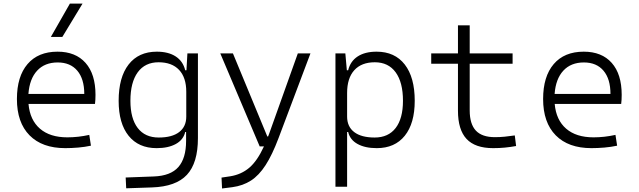

<svg xmlns="http://www.w3.org/2000/svg" viewBox="-20 -815 3556 1069"><path d="M343.3 9.8Q214.8 9.8 144.5 -61.5Q74.2 -132.8 74.2 -263.7Q74.2 -389.2 133.3 -458.3Q192.4 -527.3 300.3 -527.3Q400.9 -527.3 456.3 -464.8Q511.7 -402.3 511.7 -287.1Q511.7 -256.8 508.8 -236.3H138.7Q146.5 -147 202.4 -98.6Q258.3 -50.3 355 -50.3Q415.5 -50.3 477.1 -64L486.3 -3.9Q452.6 3.4 415.3 6.6Q377.9 9.8 343.3 9.8ZM301.3 -467.3Q229 -467.3 186.8 -421.6Q144.5 -376 138.2 -292H449.2Q449.2 -375.5 410.4 -421.4Q371.6 -467.3 301.3 -467.3ZM263.2 -609.4 369.1 -794.9H439.5L327.1 -609.4Z M682.6 233.4 679.7 173.3 835.9 167.5Q930.2 164.1 973.1 115Q1016.1 65.9 1016.1 -30.3V-80.1H1011.2Q1001 -36.6 959 -13.4Q917 9.8 852.1 9.8Q751.5 9.8 696 -59.1Q640.6 -127.9 640.6 -253.9Q640.6 -384.3 696 -455.8Q751.5 -527.3 853 -527.3Q917.5 -527.3 958.3 -500.7Q999 -474.1 1011.2 -423.8H1018.1L1023.4 -517.6H1082V-45.9Q1082 92.3 1020.8 158.2Q959.5 224.1 826.2 228.5ZM706.1 -253.9Q706.1 -155.3 746.8 -102.3Q787.6 -49.3 863.8 -49.3Q938 -49.3 977.5 -79.6Q1017.1 -109.9 1017.1 -166V-304.2Q1017.1 -383.3 977.1 -425.8Q937 -468.3 862.8 -468.3Q787.6 -468.3 746.8 -412.4Q706.1 -356.4 706.1 -253.9Z M1216.3 234.4 1213.4 173.8 1262.2 166.5Q1323.2 156.7 1367.7 119.1Q1412.1 81.5 1449.7 0H1425.8L1206.5 -517.6H1276.9L1468.3 -55.2H1472.7Q1475.6 -62.5 1478.5 -70.3L1638.2 -517.6H1708.5L1530.8 -45.9Q1495.6 47.4 1458.7 104.5Q1421.9 161.6 1377.2 190.4Q1332.5 219.2 1273.9 227.1Z M1847.7 224.6V-517.6H1902.8L1911.1 -423.8H1918.5Q1930.7 -474.1 1971.4 -500.7Q2012.2 -527.3 2076.7 -527.3Q2178.2 -527.3 2233.6 -455.8Q2289.1 -384.3 2289.1 -253.9Q2289.1 -127.9 2233.6 -59.1Q2178.2 9.8 2077.6 9.8Q2012.7 9.8 1970.7 -13.4Q1928.7 -36.6 1918.5 -80.1H1912.6V224.6ZM2066.9 -468.3Q1992.7 -468.3 1952.6 -424.1Q1912.6 -379.9 1912.6 -297.4V-166Q1912.6 -109.9 1952.1 -79.6Q1991.7 -49.3 2065.9 -49.3Q2142.1 -49.3 2182.9 -102.3Q2223.6 -155.3 2223.6 -253.9Q2223.6 -356.4 2182.9 -412.4Q2142.1 -468.3 2066.9 -468.3Z M2725.6 9.8Q2625.5 9.8 2577.6 -41.5Q2529.8 -92.8 2529.8 -198.7V-460H2380.9V-517.6H2529.8V-673.8H2595.2V-517.6H2834V-460H2595.2V-200.2Q2595.2 -124.5 2629.4 -87.9Q2663.6 -51.3 2735.4 -51.3Q2763.7 -51.3 2790.3 -54Q2816.9 -56.6 2846.2 -61L2853.5 -2Q2821.3 3.9 2790.8 6.8Q2760.3 9.8 2725.6 9.8Z M3272.9 9.8Q3144.5 9.8 3074.2 -61.5Q3003.9 -132.8 3003.9 -263.7Q3003.9 -389.2 3063 -458.3Q3122.1 -527.3 3230 -527.3Q3330.6 -527.3 3386 -464.8Q3441.4 -402.3 3441.4 -287.1Q3441.4 -256.8 3438.5 -236.3H3068.4Q3076.2 -147 3132.1 -98.6Q3188 -50.3 3284.7 -50.3Q3345.2 -50.3 3406.7 -64L3416 -3.9Q3382.3 3.4 3345 6.6Q3307.6 9.8 3272.9 9.8ZM3231 -467.3Q3158.7 -467.3 3116.5 -421.6Q3074.2 -376 3067.9 -292H3378.9Q3378.9 -375.5 3340.1 -421.4Q3301.3 -467.3 3231 -467.3Z"/></svg>

Font: Caskaydia Cove Light
Style: Regular
Weight: 300
Monospace: yes
Designer: Aaron Bell
Foundry: Saja Typeworks
Version: Version 4.300; ttfautohint (v1.8.3)